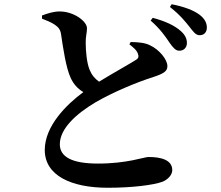

<svg xmlns="http://www.w3.org/2000/svg" viewBox="-20 -831 1040 905"><path d="M779 -630C795 -607 808 -592 824 -592C846 -591 861 -607 861 -628C861 -646 855 -664 833 -684C802 -712 756 -732 700 -747L690 -734C736 -694 761 -657 779 -630ZM872 -706C891 -682 902 -665 921 -665C942 -665 955 -679 955 -701C955 -723 945 -743 920 -762C892 -783 846 -800 789 -811L781 -798C833 -757 853 -729 872 -706ZM178 -758V-743C199 -735 221 -726 236 -716C256 -703 265 -691 268 -668C277 -607 291 -511 313 -464C326 -436 345 -413 373 -397C293 -338 191 -237 191 -124C191 -4 315 54 488 54C606 54 703 41 745 26C773 15 792 -8 792 -29C792 -77 740 -91 680 -91C659 -91 580 -60 442 -60C320 -60 262 -91 262 -151C262 -225 340 -295 429 -348C511 -396 626 -444 703 -468C751 -484 769 -495 769 -519C769 -552 729 -598 688 -617C664 -630 632 -632 596 -633L590 -622C605 -610 624 -596 630 -578C635 -565 633 -556 621 -549C597 -533 517 -489 447 -446C427 -460 412 -478 402 -503C389 -535 384 -590 384 -629C383 -655 390 -677 390 -698C390 -730 329 -777 261 -777C232 -777 205 -768 178 -758Z"/></svg>

Font: Noto Serif SC
Style: Bold
Weight: 700
Designer: Ryoko NISHIZUKA 西塚涼子 (kana & ideographs); Frank Grießhammer (Latin, Greek & Cyrillic); Wenlong ZHANG 张文龙 (bopomofo); San
Foundry: Adobe
Version: Version 2.001;hotconv 1.1.0;makeotfexe 2.6.0